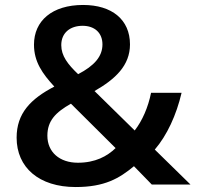

<svg xmlns="http://www.w3.org/2000/svg" viewBox="-20 -744 794 774"><path d="M315 -724C190 -724 117 -660 117 -564C117 -495 151 -447 199 -395C103 -345 47 -287 47 -189C47 -69 137 10 285 10C402 10 461 -25 520 -74L592 0H748L604 -141C653 -198 691 -280 712 -370H589C577 -311 554 -258 523 -218L361 -377C445 -425 504 -480 504 -565C504 -665 431 -724 315 -724ZM313 -640C361 -640 393 -612 393 -565C393 -516 360 -479 295 -445C253 -485 227 -519 227 -562C227 -612 263 -640 313 -640ZM266 -326 446 -147C412 -114 364 -88 294 -88C220 -88 171 -131 171 -197C171 -257 204 -291 266 -326Z"/></svg>

Font: Noto Sans Thai Looped UI Narrow Medium
Style: Regular
Weight: 500
Width: 4
Designer: Cadson Demak Team
Foundry: Cadson Demak Co., Ltd.
Version: Version 1.000